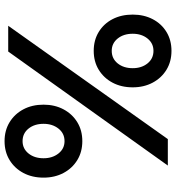

<svg xmlns="http://www.w3.org/2000/svg" viewBox="15 -771 772 842"><g transform="rotate(90 401.0 -350.0)"><path d="M203 -375Q156 -375 120 -397Q84 -419 64 -457.5Q44 -496 44 -546Q44 -595 64 -633.5Q84 -672 120 -694Q156 -716 203 -716Q250 -716 286 -694Q322 -672 342.5 -633.5Q363 -595 363 -546Q363 -496 342.5 -457.5Q322 -419 286 -397Q250 -375 203 -375ZM93 0 590 -700H706L206 0ZM203 -454Q237 -454 258 -480Q279 -506 279 -546Q279 -585 258 -611Q237 -637 203 -637Q170 -637 149 -611Q128 -585 128 -546Q128 -506 149 -480Q170 -454 203 -454ZM599 16Q552 16 516 -6Q480 -28 459.5 -66.5Q439 -105 439 -155Q439 -204 459.5 -242.5Q480 -281 516 -303Q552 -325 599 -325Q646 -325 682 -303Q718 -281 738.5 -242.5Q759 -204 759 -155Q759 -105 738.5 -66.5Q718 -28 682 -6Q646 16 599 16ZM599 -63Q632 -63 653 -89Q674 -115 674 -155Q674 -194 653 -220.5Q632 -247 599 -247Q565 -247 544 -220.5Q523 -194 523 -155Q523 -115 544 -89Q565 -63 599 -63Z"/></g></svg>

Font: Figtree SemiBold
Style: Regular
Weight: 600
Designer: Erik Kennedy
Foundry: Erik Kennedy
Version: Version 2.001; ttfautohint (v1.8.4.7-5d5b);gftools[0.9.27]